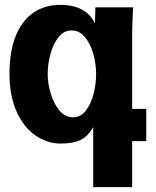

<svg xmlns="http://www.w3.org/2000/svg" viewBox="-20 -580 640 789"><path d="M229 10Q175 10 126.8 -22.8Q78.5 -55.5 48.8 -120.2Q19 -185 19 -276Q19 -369.5 45 -433Q71 -496.5 117.8 -528.2Q164.5 -560 227 -560Q333.5 -560 370 -484L372 -550H527L526 -531.5Q523 -463.5 523 -436V-132.5H581V0H523V189H363V-58Q342.5 -20.5 311.8 -5.2Q281 10 229 10ZM375 -276Q375 -316.5 363.5 -358Q352 -399.5 329.2 -427.2Q306.5 -455 274 -455Q242.5 -455 220.2 -426.8Q198 -398.5 187 -357Q176 -315.5 176 -276Q176 -238 188.2 -196.2Q200.5 -154.5 224 -126.2Q247.5 -98 280 -98Q312 -98 333.5 -126.5Q355 -155 365 -196.2Q375 -237.5 375 -276Z"/></svg>

Font: JuliaMono Black
Style: Regular
Weight: 900
Monospace: yes
Designer: cormullion
Foundry: corm
Version: Version 0.054; ttfautohint (v1.8.4)